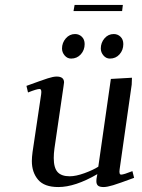

<svg xmlns="http://www.w3.org/2000/svg" viewBox="-20 -756 580 783"><path d="M87.9 -405.8Q151.9 -429.2 174.6 -436.5Q197.3 -443.8 210.9 -443.8Q241.2 -443.8 241.2 -419.9Q241.2 -418.9 238.8 -401.9L202.1 -150.9Q199.2 -129.9 199.2 -111.8Q199.2 -71.8 214.8 -54.4Q230.5 -37.1 264.2 -37.1Q289.6 -37.1 324.5 -49.8Q359.4 -62.5 380.9 -76.2L432.1 -434.1L518.1 -439L517.1 -411.1L467.8 -64.9Q464.8 -43.9 474.1 -43.9Q484.4 -43.9 520 -58.1L526.9 -30.8Q466.3 -8.3 441.4 -0.7Q416.5 6.8 402.8 6.8Q386.2 6.8 379.6 1Q373 -4.9 373 -17.1Q373 -26.4 375 -35.2L377 -45.9Q286.6 6.8 217.8 6.8Q160.6 6.8 135.3 -23.2Q109.9 -53.2 109.9 -99.1Q109.9 -114.7 112.8 -136.2L147.9 -372.1Q150.9 -393.1 141.1 -393.1Q129.9 -393.1 94.2 -378.9ZM232.9 -558.1Q232.9 -581.5 248.3 -599.4Q263.7 -617.2 286.1 -617.2Q302.2 -617.2 313.7 -606.2Q325.2 -595.2 325.2 -576.2Q325.2 -551.8 309.6 -534.4Q293.9 -517.1 270 -517.1Q254.4 -517.1 243.7 -529.8Q232.9 -542.5 232.9 -558.1ZM279.8 -710.9 284.2 -735.8H481L478 -710.9ZM391.1 -558.1Q391.1 -582 406.2 -599.6Q421.4 -617.2 443.8 -617.2Q460 -617.2 471.4 -606.2Q482.9 -595.2 482.9 -576.2Q482.9 -551.8 467.5 -534.4Q452.1 -517.1 428.2 -517.1Q412.6 -517.1 401.9 -529.8Q391.1 -542.5 391.1 -558.1Z"/></svg>

Font: Dehuti
Style: Bold-Italic
Weight: 700
Version: Version 1.2